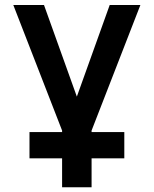

<svg xmlns="http://www.w3.org/2000/svg" viewBox="-20 -538 626 782"><path d="M100.1 106.9V0H232.9V-6.3L34.2 -517.6H159.2L293 -144.5L426.8 -517.6H551.8L353 -6.3V0H486.3V106.9H353V224.6H232.9V106.9Z"/></svg>

Font: CaskaydiaCove NFP SemiBold
Style: Regular
Weight: 600
Designer: Aaron Bell
Foundry: Saja Typeworks
Version: Version 2111.001; VTT 6.35;Nerd Fonts 3.1.1